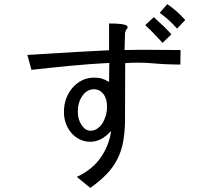

<svg xmlns="http://www.w3.org/2000/svg" viewBox="-20 -781 1040 940"><path d="M592 -620 590 -536Q659 -538 727 -537Q795 -536 864 -536L863 -465Q795 -465 727.5 -471Q660 -477 593 -472L592 -186Q591 -130 582.5 -85Q574 -40 554.5 -1.5Q535 37 502.5 71Q470 105 422 139L356 85Q433 49 474 -11Q515 -71 524 -140Q499 -113 474.5 -100Q450 -87 421 -87Q394 -87 370.5 -98.5Q347 -110 330 -129.5Q313 -149 303 -175.5Q293 -202 293 -233Q293 -269 304.5 -299.5Q316 -330 336 -352.5Q356 -375 382.5 -388Q409 -401 440 -401Q463 -401 478 -396.5Q493 -392 514 -380L515 -473Q420 -468 325.5 -459Q231 -450 134 -439L114 -512Q142 -513 238 -519.5Q334 -526 514 -535V-666Q543 -666 561 -664.5Q579 -663 588.5 -660.5Q598 -658 601.5 -655Q605 -652 605 -648Q605 -642 597 -634Q596 -632 595 -628.5Q594 -625 592 -620ZM691 -658 733 -697Q748 -683 759.5 -672.5Q771 -662 781 -652.5Q791 -643 800 -633.5Q809 -624 819 -613L776 -571Q756 -593 735 -615Q714 -637 691 -658ZM762 -718 799 -761Q826 -742 845.5 -724.5Q865 -707 887 -683L847 -641Q824 -667 803.5 -685Q783 -703 762 -718ZM504 -259Q504 -298 486 -321Q468 -344 440 -344Q406 -344 383.5 -312Q361 -280 361 -234Q361 -196 379.5 -168.5Q398 -141 424 -141Q440 -141 455 -150.5Q470 -160 480.5 -176Q491 -192 497.5 -213.5Q504 -235 504 -259Z"/></svg>

Font: D2Coding
Style: Regular
Weight: 400
Monospace: yes
Designer: Yong-Rak Park; Jeong-Hwan Yoon; Sang-Min Lee;
Foundry: NHN Corporation
Version: Version 1.3.2; Build 20180524